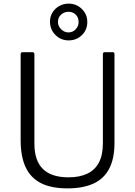

<svg xmlns="http://www.w3.org/2000/svg" viewBox="-20 -1030 746 1060"><path d="M612 -240Q612 -155 583 -99Q554 -43 496 -16.5Q438 10 353 10Q263 10 206 -19Q149 -48 121.5 -107Q94 -166 94 -256V-729Q94 -742 104 -742H158Q170 -742 170 -730V-236Q170 -143 217 -97Q264 -51 358 -51Q420 -51 462.5 -71.5Q505 -92 526.5 -133.5Q548 -175 548 -239V-731Q548 -742 558 -742H602Q612 -742 612 -731V-240ZM462 -909Q462 -865 432 -836Q402 -807 359 -807Q316 -807 286 -837Q256 -867 256 -911Q256 -939 270 -961.5Q284 -984 307.5 -997Q331 -1010 359 -1010Q388 -1010 411 -996.5Q434 -983 448 -960.5Q462 -938 462 -909ZM414 -908Q414 -934 398 -949.5Q382 -965 358 -965Q335 -965 317.5 -949.5Q300 -934 300 -908Q300 -886 317.5 -868.5Q335 -851 358 -851Q382 -851 398 -868.5Q414 -886 414 -908Z"/></svg>

Font: Libre Franklin Thin Light
Style: Regular
Weight: 300
Version: Version 3.000